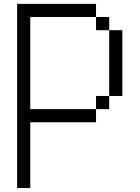

<svg xmlns="http://www.w3.org/2000/svg" viewBox="-20 -953 707 973"><path d="M600 -800V-466.7H533.3V-800ZM66.7 -933.3H466.7V-866.7H133.3V-400H466.7V-333.3H133.3V0H66.7ZM533.3 -466.7V-400H466.7V-466.7ZM533.3 -800H466.7V-866.7H533.3Z"/></svg>

Font: Galmuri14 Regular
Style: Regular
Weight: 400
Designer: Lee Minseo (quiple)
Version: Version 2.399;hotconv 1.1.1;makeotfexe 2.6.0 DEVELOPMENT